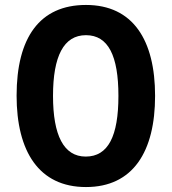

<svg xmlns="http://www.w3.org/2000/svg" viewBox="-20 -745 693 775"><path d="M606 -358C606 -583 517 -725 327 -725C140 -725 47 -593 47 -359C47 -134 137 10 327 10C517 10 606 -133 606 -358ZM194 -358C194 -518 237 -603 327 -603C417 -603 458 -520 458 -358C458 -196 417 -113 326 -113C237 -113 194 -199 194 -358Z"/></svg>

Font: Noto Sans Hebrew Condensed
Style: Bold
Weight: 700
Width: 3
Designer: Monotype Design Team
Foundry: Monotype Imaging Inc.
Version: Version 2.004